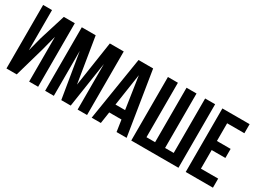

<svg xmlns="http://www.w3.org/2000/svg" viewBox="-45 -1266 2434 1832"><g transform="rotate(30 1171.5 -350.0)"><path d="M153 0H40V-700H138V-257L178 -411L268 -700H389V0H290V-493L245 -321Z M700 -203 775 -700H928V0H824V-502L748 0H644L562 -495V0H466V-700H619Z M1364 0H1253L1234 -127H1099L1080 0H979L1091 -700H1252ZM1113 -222H1219L1166 -576Z M1415 0V-700H1525V-100H1620V-700H1730V-100H1825V-700H1935V0Z M2125 -405H2276V-305H2125V-100H2315V0H2015V-700H2315V-600H2125Z"/></g></svg>

Font: Bebas Neue Bold
Style: Regular
Weight: 700
Designer: Ryoichi Tsunekawa & LGV (GE)
Foundry: Free Software Foundation, Inc.
Version: Version 1.003 August 13, 2016